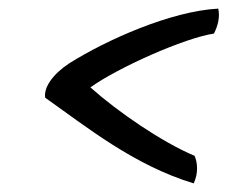

<svg xmlns="http://www.w3.org/2000/svg" viewBox="-20 -472 529 446"><path d="M85 -245C180 -178 291 -88 430 -46C441 -70 439 -94 432 -110C356 -142 254 -212 190 -269C254 -315 409 -384 477 -394C487 -414 491 -433 487 -452C376 -446 227 -379 141 -325C103 -300 81 -269 85 -245Z"/></svg>

Font: Snowfall
Style: Obl
Weight: 400
Designer: Jasper
Foundry: Cannot Into Space Fonts
Version: Version 0.9